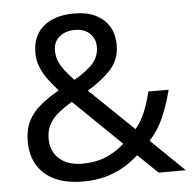

<svg xmlns="http://www.w3.org/2000/svg" viewBox="-52 -777 837 839"><g transform="rotate(-5 366.0 -357.5)"><path d="M304 -725Q358 -725 396.5 -706.5Q435 -688 456 -654Q477 -620 477 -571Q477 -508 436.5 -464Q396 -420 334 -384L527 -198Q553 -229 569.5 -269.5Q586 -310 597 -357H686Q670 -293 646 -238Q622 -183 584 -142L730 0H611L524 -84Q493 -56 457 -35Q421 -14 377.5 -2Q334 10 278 10Q209 10 158.5 -12.5Q108 -35 80.5 -79Q53 -123 53 -186Q53 -237 71.5 -274Q90 -311 125 -340Q160 -369 207 -396Q186 -420 166 -446Q146 -472 133 -502.5Q120 -533 120 -569Q120 -618 142 -653Q164 -688 205.5 -706.5Q247 -725 304 -725ZM260 -341Q224 -320 198.5 -298.5Q173 -277 159 -251Q145 -225 145 -189Q145 -134 182 -101Q219 -68 281 -68Q345 -68 391 -89Q437 -110 468 -139ZM301 -653Q259 -653 232.5 -631Q206 -609 206 -570Q206 -534 225 -503.5Q244 -473 280 -436Q339 -470 364.5 -500.5Q390 -531 390 -571Q390 -607 366 -630Q342 -653 301 -653Z"/></g></svg>

Font: ubangla05
Style: Book
Weight: 400
Designer: Jelle Bosma - Monotype Design Team
Foundry: Monotype Imaging Inc.
Version: Version 2.003